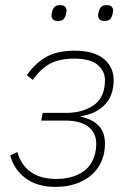

<svg xmlns="http://www.w3.org/2000/svg" viewBox="-20 -718 512 750"><path d="M198 12Q124 12 79 -22.5Q34 -57 20 -111L48 -124Q62 -73 100.5 -46Q139 -19 199 -19Q259 -19 299.5 -44Q340 -69 352 -120Q356 -137 356 -156Q356 -199 325 -223Q294 -247 234 -247H141L147 -277H238Q294 -277 335 -300Q376 -323 386 -368Q389 -382 389.5 -390.5Q390 -399 390 -405Q390 -440 361.5 -464.5Q333 -489 270 -489Q214 -489 177 -470Q140 -451 108 -406L85 -424Q116 -470 159.5 -495Q203 -520 271 -520Q347 -520 385.5 -488Q424 -456 424 -405Q424 -345 389.5 -309Q355 -273 295 -264V-262Q337 -254 363.5 -229Q390 -204 390 -156Q390 -119 376.5 -88Q363 -57 338 -35Q313 -13 277.5 -0.5Q242 12 198 12ZM206 -636Q192 -636 186.5 -642.5Q181 -649 181 -657Q181 -662 184 -674Q187 -685 193.5 -691.5Q200 -698 215 -698Q229 -698 234.5 -691.5Q240 -685 240 -677Q240 -672 237 -660Q234 -649 227.5 -642.5Q221 -636 206 -636ZM388 -636Q374 -636 368.5 -642.5Q363 -649 363 -657Q363 -662 366 -674Q369 -685 375.5 -691.5Q382 -698 397 -698Q411 -698 416.5 -691.5Q422 -685 422 -677Q422 -672 419 -660Q416 -649 409.5 -642.5Q403 -636 388 -636Z"/></svg>

Font: IBM Plex Sans ExtLt
Style: Italic
Weight: 200
Italic angle: -11°
Designer: Mike Abbink, Paul van der Laan, Pieter van Rosmalen
Foundry: Bold Monday
Version: Version 3.005